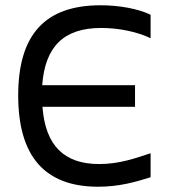

<svg xmlns="http://www.w3.org/2000/svg" viewBox="-20 -699 640 728"><path d="M551 -554V-643C504 -666 432 -679 361 -679C151 -679 49 -568 49 -337C49 -105 151 9 352 9C432 9 494 -9 551 -27V-118C493 -99 433 -77 356 -77C223 -77 152 -147 141 -294H492V-376H140C151 -524 223 -593 364 -593C431 -593 502 -578 551 -554Z"/></svg>

Font: LT Wave Mono
Style: Regular
Weight: 400
Designer: Daniel Lyons
Version: Version 2.5 (Glyphs App)